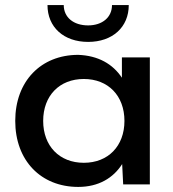

<svg xmlns="http://www.w3.org/2000/svg" viewBox="-20 -726 680 756"><path d="M465 0H570V-500H460V-420C424 -474 367 -507 288 -510C141 -510 40 -406 40 -250C40 -94 141 10 288 10C368 10 426 -25 461 -80ZM310 -85C214 -85 150 -151 150 -250C150 -349 214 -415 310 -415C406 -415 470 -349 470 -250C470 -151 406 -85 310 -85ZM487 -706H421C421 -658 383 -626 327 -626C269 -626 231 -658 231 -706H167C167 -619 231 -561 327 -561C423 -561 487 -619 487 -706Z"/></svg>

Font: Goli Medium
Style: Regular
Weight: 500
Designer: jaikishan Patel
Foundry: MagicType
Version: Version 1.000;Glyphs 3.2 (3242)